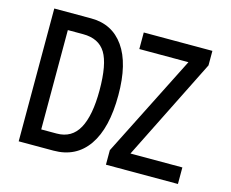

<svg xmlns="http://www.w3.org/2000/svg" viewBox="-100 -856 1200 997"><g transform="rotate(15 500.0 -357.0)"><path d="M75 0V-714H273Q387 -714 450 -624.5Q513 -535 513 -365Q513 -188 448 -94Q383 0 262 0ZM255 -90Q336 -90 374 -159.5Q412 -229 412 -364Q412 -504 375.5 -564Q339 -624 254 -624H172V-90ZM544 0V-78L820 -625H556V-714H925V-636L652 -89H931V0Z"/></g></svg>

Font: Noto Sans Mono ExtraCondensed Medium
Style: Regular
Weight: 500
Width: 2
Designer: Monotype Design Team
Foundry: Monotype Imaging Inc.
Version: Version 2.014